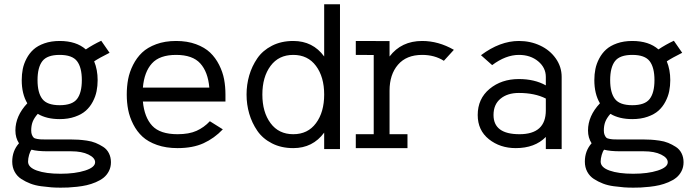

<svg xmlns="http://www.w3.org/2000/svg" viewBox="-20 -678 3222 889"><path d="M124.5 -73.7Q124.5 -61.5 127.9 -53.5Q131.3 -45.4 135.7 -41Q140.1 -36.6 151.9 -34.7Q163.6 -32.7 172.4 -32.5Q181.2 -32.2 201.7 -32.2H309.6Q326.7 -32.2 342.5 -31.2Q358.4 -30.3 381.3 -27.1Q404.3 -23.9 422.6 -16.4Q440.9 -8.8 457.8 2Q474.6 12.7 484.1 31.2Q493.7 49.8 493.7 73.2Q493.7 96.2 484.1 114.5Q474.6 132.8 459.7 144.8Q444.8 156.7 423.3 165.8Q401.9 174.8 381.6 179.4Q361.3 184.1 336.7 186.8Q312 189.5 295.4 190.2Q278.8 190.9 260.7 190.9Q238.3 190.9 218.3 189.5Q198.2 188 170.7 184.3Q143.1 180.7 120.8 172.1Q98.6 163.6 78.9 150.9Q59.1 138.2 47.9 117.4Q36.6 96.7 36.6 70.3Q36.6 20.5 67.9 -14.6Q51.3 -40 51.3 -73.7Q51.3 -141.1 106.4 -199.7Q80.6 -243.2 80.6 -307.1Q80.6 -334 85.4 -358.4Q90.3 -382.8 103 -407Q115.7 -431.2 135 -448.7Q154.3 -466.3 185.5 -477.3Q216.8 -488.3 256.3 -488.3Q333 -488.3 377.4 -449.2Q411.1 -471.7 448.7 -489.3L487.3 -433.6Q439.5 -409.7 416 -394Q432.1 -355 432.1 -307.1Q432.1 -280.3 427.2 -255.9Q422.4 -231.4 409.7 -207.3Q397 -183.1 377.7 -165.8Q358.4 -148.4 327.1 -137.5Q295.9 -126.5 256.3 -126.5Q195.8 -126.5 154.8 -150.9Q137.7 -131.3 131.1 -113.8Q124.5 -96.2 124.5 -73.7ZM176 -394.8Q153.8 -365.7 153.8 -307.1Q153.8 -248.5 176 -219.7Q198.2 -190.9 256.3 -190.9Q314.5 -190.9 336.7 -219.7Q358.9 -248.5 358.9 -307.1Q358.9 -365.7 336.7 -394.8Q314.5 -423.8 256.3 -423.8Q198.2 -423.8 176 -394.8ZM126 15.1Q119.6 22 114.7 39.1Q109.9 56.2 109.9 70.3Q109.9 97.2 151.1 111.8Q192.4 126.5 260.7 126.5Q328.1 126.5 374.3 111.6Q420.4 96.7 420.4 73.2Q420.4 52.7 389.6 37.6Q358.9 22.5 309.6 22.5H201.7Q152.8 22.5 126 15.1Z M641.6 -272.5H949.2Q942.9 -345.2 907.2 -384.5Q871.6 -423.8 795.4 -423.8Q719.2 -423.8 683.6 -384.5Q647.9 -345.2 641.6 -272.5ZM641.6 -208Q648.4 -134.8 684.8 -95.7Q721.2 -56.6 802.2 -56.6Q855.5 -56.6 890.1 -72.3Q924.8 -87.9 951.7 -116.7L1011.7 -79.1Q972.2 -37.6 922.6 -14.9Q873 7.8 802.2 7.8Q749 7.8 707.3 -6.8Q665.5 -21.5 639.6 -45.4Q613.8 -69.3 596.9 -102.5Q580.1 -135.7 573.5 -169.4Q566.9 -203.1 566.9 -240.2Q566.9 -277.3 573.2 -311Q579.6 -344.7 596.2 -377.7Q612.8 -410.6 637.9 -434.6Q663.1 -458.5 703.4 -473.4Q743.7 -488.3 795.4 -488.3Q847.2 -488.3 887.5 -473.4Q927.7 -458.5 952.9 -434.6Q978 -410.6 994.6 -377.7Q1011.2 -344.7 1017.6 -311Q1023.9 -277.3 1023.9 -240.2V-208Z M1481 12.2V-64Q1428.2 7.8 1337.9 7.8Q1282.2 7.8 1239.3 -14.2Q1196.3 -36.1 1171.4 -72.5Q1146.5 -108.9 1134 -151.6Q1121.6 -194.3 1121.6 -240.2Q1121.6 -286.1 1134 -328.9Q1146.5 -371.6 1171.4 -408Q1196.3 -444.3 1239.3 -466.3Q1282.2 -488.3 1337.9 -488.3Q1428.7 -488.3 1481 -416.5V-658.2H1554.2V12.2ZM1443.1 -107.7Q1481 -158.7 1481 -240.2Q1481 -321.8 1443.1 -372.8Q1405.3 -423.8 1337.9 -423.8Q1270.5 -423.8 1232.7 -372.8Q1194.8 -321.8 1194.8 -240.2Q1194.8 -158.7 1232.7 -107.7Q1270.5 -56.6 1337.9 -56.6Q1405.3 -56.6 1443.1 -107.7Z M2035.2 -396.5Q1992.2 -423.8 1934.6 -423.8Q1861.8 -423.8 1822.8 -378.4Q1783.7 -333 1783.7 -258.3V-56.6H1866.7V7.8H1627.4V-56.6H1710.4V-423.3L1627.4 -423.8V-488.3L1783.7 -487.8V-416.5Q1838.4 -488.3 1934.6 -488.3Q2010.3 -488.3 2081.5 -447.3Z M2580.6 -321.8V12.2H2507.3V-43.9Q2456.5 7.8 2368.2 7.8Q2295.4 7.8 2243.7 -33.4Q2191.9 -74.7 2191.9 -145.5Q2191.9 -220.7 2246.8 -266.4Q2301.8 -312 2382.3 -312Q2455.1 -312 2507.3 -282.7V-321.8Q2507.3 -364.7 2471.7 -394.3Q2436 -423.8 2382.8 -423.8Q2321.8 -423.8 2258.8 -376.5L2207 -422.4Q2294.9 -488.3 2382.8 -488.3Q2436 -488.3 2481.2 -467Q2526.4 -445.8 2553.5 -407.2Q2580.6 -368.7 2580.6 -321.8ZM2385.3 -56.6Q2507.3 -56.6 2507.3 -167V-221.7Q2456.5 -247.6 2382.3 -247.6Q2329.6 -247.6 2297.4 -220.9Q2265.1 -194.3 2265.1 -145.5Q2265.1 -56.6 2385.3 -56.6Z M2775.9 -73.7Q2775.9 -61.5 2779.3 -53.5Q2782.7 -45.4 2787.1 -41Q2791.5 -36.6 2803.2 -34.7Q2814.9 -32.7 2823.7 -32.5Q2832.5 -32.2 2853 -32.2H2960.9Q2978 -32.2 2993.9 -31.2Q3009.8 -30.3 3032.7 -27.1Q3055.7 -23.9 3074 -16.4Q3092.3 -8.8 3109.1 2Q3126 12.7 3135.5 31.2Q3145 49.8 3145 73.2Q3145 96.2 3135.5 114.5Q3126 132.8 3111.1 144.8Q3096.2 156.7 3074.7 165.8Q3053.2 174.8 3033 179.4Q3012.7 184.1 2988 186.8Q2963.4 189.5 2946.8 190.2Q2930.2 190.9 2912.1 190.9Q2889.6 190.9 2869.6 189.5Q2849.6 188 2822 184.3Q2794.4 180.7 2772.2 172.1Q2750 163.6 2730.2 150.9Q2710.4 138.2 2699.2 117.4Q2688 96.7 2688 70.3Q2688 20.5 2719.2 -14.6Q2702.6 -40 2702.6 -73.7Q2702.6 -141.1 2757.8 -199.7Q2731.9 -243.2 2731.9 -307.1Q2731.9 -334 2736.8 -358.4Q2741.7 -382.8 2754.4 -407Q2767.1 -431.2 2786.4 -448.7Q2805.7 -466.3 2836.9 -477.3Q2868.2 -488.3 2907.7 -488.3Q2984.4 -488.3 3028.8 -449.2Q3062.5 -471.7 3100.1 -489.3L3138.7 -433.6Q3090.8 -409.7 3067.4 -394Q3083.5 -355 3083.5 -307.1Q3083.5 -280.3 3078.6 -255.9Q3073.7 -231.4 3061 -207.3Q3048.3 -183.1 3029.1 -165.8Q3009.8 -148.4 2978.5 -137.5Q2947.3 -126.5 2907.7 -126.5Q2847.2 -126.5 2806.2 -150.9Q2789.1 -131.3 2782.5 -113.8Q2775.9 -96.2 2775.9 -73.7ZM2827.4 -394.8Q2805.2 -365.7 2805.2 -307.1Q2805.2 -248.5 2827.4 -219.7Q2849.6 -190.9 2907.7 -190.9Q2965.8 -190.9 2988 -219.7Q3010.3 -248.5 3010.3 -307.1Q3010.3 -365.7 2988 -394.8Q2965.8 -423.8 2907.7 -423.8Q2849.6 -423.8 2827.4 -394.8ZM2777.3 15.1Q2771 22 2766.1 39.1Q2761.2 56.2 2761.2 70.3Q2761.2 97.2 2802.5 111.8Q2843.8 126.5 2912.1 126.5Q2979.5 126.5 3025.6 111.6Q3071.8 96.7 3071.8 73.2Q3071.8 52.7 3041 37.6Q3010.3 22.5 2960.9 22.5H2853Q2804.2 22.5 2777.3 15.1Z"/></svg>

Font: AzarMehrMonospaced
Style: SansBold
Weight: 1
Designer: Amin Abedi
Version: Version 1.00